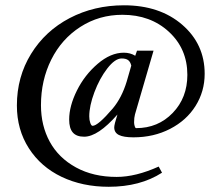

<svg xmlns="http://www.w3.org/2000/svg" viewBox="-20 -696 841 732"><path d="M394.5 16.1Q294.4 16.1 215.1 -21.7Q135.7 -59.6 90.1 -130.6Q44.4 -201.7 44.4 -293.9Q44.4 -402.8 98.4 -490.5Q152.3 -578.1 245.6 -627Q338.9 -675.8 452.6 -675.8Q588.9 -675.8 674.6 -601.8Q760.3 -527.8 760.3 -414.6Q760.3 -347.7 725.6 -292.2Q690.9 -236.8 628.4 -204.6Q565.9 -172.4 488.8 -172.4Q451.2 -172.4 433.3 -181.4Q415.5 -190.4 415.5 -210.4Q415.5 -221.2 427.7 -259.3Q353.5 -174.8 300.8 -174.8Q271.5 -174.8 257.6 -190.9Q243.7 -207 243.7 -240.2Q243.7 -291.5 273.2 -350.8Q302.7 -410.2 352.3 -452.6Q401.9 -495.1 452.1 -495.1Q476.6 -495.1 495.6 -483.4L502.4 -502.9H565.4L494.6 -259.8Q491.2 -247.6 491.2 -229.5Q491.2 -223.1 493.4 -215.3Q495.6 -207.5 499 -207.5Q582.5 -207.5 638.4 -265.4Q694.3 -323.2 694.3 -410.6Q694.3 -509.8 624 -574.7Q553.7 -639.6 446.8 -639.6Q357.9 -639.6 286.4 -593.5Q214.8 -547.4 175.5 -468.8Q136.2 -390.1 136.2 -294.9Q136.2 -216.8 169.9 -155.3Q203.6 -93.8 269.8 -57.6Q335.9 -21.5 424.8 -21.5Q497.6 -21.5 585 -61L597.7 -37.6Q514.2 16.1 394.5 16.1ZM333 -216.3Q353.5 -216.3 410.2 -282.7Q444.3 -323.7 462.9 -384.8L480.5 -445.8Q477.1 -460.4 468.5 -466.8Q460 -473.1 443.8 -473.1Q418.5 -473.1 388.9 -434.8Q359.4 -396.5 339.8 -344.2Q320.3 -292 320.3 -252.4Q320.3 -238.3 324.2 -227.3Q328.1 -216.3 333 -216.3Z"/></svg>

Font: Elstob 10pt SemiBold
Style: Regular
Weight: 600
Designer: Peter S. Baker
Version: Version 1.015